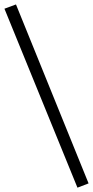

<svg xmlns="http://www.w3.org/2000/svg" viewBox="-33 -740 425 877"><path d="M-12.7 -700.2 40 -719.7 371.6 97.7 320.8 117.2Z"/></svg>

Font: Selawik Semilight
Style: Regular
Weight: 300
Designer: Aaron Bell
Foundry: Microsoft Corporation
Version: Version 1.01